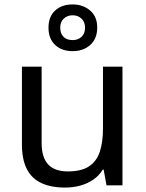

<svg xmlns="http://www.w3.org/2000/svg" viewBox="-20 -837 658 867"><path d="M533 -536V0H461L448 -71H444Q427 -43 400 -25Q373 -7 341 1.5Q309 10 274 10Q210 10 166.5 -10.5Q123 -31 101 -74Q79 -117 79 -185V-536H168V-191Q168 -127 197 -95Q226 -63 287 -63Q347 -63 381.5 -85.5Q416 -108 430.5 -151.5Q445 -195 445 -257V-536ZM308 -606Q259 -606 229 -634Q199 -662 199 -712Q199 -762 229 -789.5Q259 -817 308 -817Q355 -817 387 -789.5Q419 -762 419 -713Q419 -662 387.5 -634Q356 -606 308 -606ZM308 -656Q333 -656 348.5 -671Q364 -686 364 -712Q364 -738 348 -753Q332 -768 308 -768Q284 -768 268 -753Q252 -738 252 -712Q252 -686 266.5 -671Q281 -656 308 -656Z"/></svg>

Font: Noto Sans Telugu
Style: Regular
Weight: 400
Designer: Jelle Bosma - Monotype Design Team
Foundry: Monotype Imaging Inc.
Version: Version 2.003